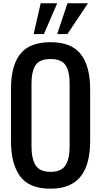

<svg xmlns="http://www.w3.org/2000/svg" viewBox="-20 -1141 616 1170"><path d="M171.9 -629.9V-250Q171.9 -172.9 197.3 -133.3Q222.7 -93.8 288.1 -93.8Q353.5 -93.8 378.9 -133.3Q404.3 -172.9 404.3 -250V-629.9Q404.3 -706.1 379.4 -743.7Q354.5 -781.2 288.1 -781.2Q221.7 -781.2 196.8 -743.7Q171.9 -706.1 171.9 -629.9ZM288.1 -883.8Q416 -883.8 472.7 -810.5Q529.3 -737.3 529.3 -598.6V-281.2Q529.3 -67.4 400.4 -11.7Q353.5 8.8 288.1 8.8Q157.2 8.8 102.1 -67.4Q46.9 -143.6 46.9 -281.2V-598.6Q46.9 -813 174.8 -864.7Q221.7 -883.8 288.1 -883.8ZM391.1 -933.6H328.6L391.1 -1121.1H516.1ZM247.6 -933.6H185.1L228 -1121.1H328.6Z"/></svg>

Font: Oswald
Style: Book
Weight: 400
Designer: vernon adams
Foundry: vernon adams
Version: Version 1.000